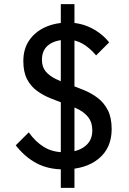

<svg xmlns="http://www.w3.org/2000/svg" viewBox="-20 -814 628 934"><path d="M289.5 10Q213.8 10 157.4 -20.1Q101 -50.2 56.5 -107L120 -170.2Q152 -124.5 193.9 -98.9Q235.8 -73.2 293 -73.2Q354.2 -73.2 391.6 -101Q429 -128.8 429 -179.2Q429 -217.5 410.9 -241.6Q392.8 -265.8 362.9 -281.4Q333 -297 297.1 -309.2Q261.2 -321.5 225.4 -336Q189.5 -350.5 159.6 -372.4Q129.8 -394.2 111.6 -428.9Q93.5 -463.5 93.5 -517Q93.5 -575.8 122 -617.5Q150.5 -659.2 199.6 -681.6Q248.8 -704 310.2 -704Q372.5 -704 424.6 -677.5Q476.8 -651 511 -607.8L447.5 -544.5Q417 -580.8 382.8 -600.8Q348.5 -620.8 308 -620.8Q249.8 -620.8 216.9 -595.9Q184 -571 184 -523.2Q184 -488 202.5 -466.2Q221 -444.5 251.2 -429.8Q281.5 -415 317.4 -402.6Q353.2 -390.2 389.5 -375.2Q425.8 -360.2 456 -337.1Q486.2 -314 504.8 -277.6Q523.2 -241.2 523.2 -186Q523.2 -94.2 460.1 -42.1Q397 10 289.5 10ZM275.8 100V-794H342.2V100Z"/></svg>

Font: Outfit Thin
Style: Regular
Weight: 100
Designer: Rodrigo Fuenzalida
Foundry: fragTYPE
Version: Version 1.100;gftools[0.9.27]